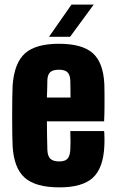

<svg xmlns="http://www.w3.org/2000/svg" viewBox="-20 -799 499 829"><path d="M236.5 10Q134 10 87 -31.5Q40 -73 34.5 -168Q33.5 -185 33 -220.2Q32.5 -255.5 32.5 -297Q32.5 -338.5 33 -375Q33.5 -411.5 34.5 -430Q41.5 -527 87.8 -568.5Q134 -610 234.5 -610Q335 -610 380.5 -569.5Q426 -529 430.5 -436Q431 -425 431.2 -397.2Q431.5 -369.5 431.2 -336.2Q431 -303 429.5 -275H182.5Q182.5 -243 183.2 -211.8Q184 -180.5 184.5 -152Q185.5 -125 197.5 -113.5Q209.5 -102 236.5 -102Q260.5 -102 271.2 -113.5Q282 -125 283.5 -152Q284.5 -164 284.5 -185.5Q284.5 -207 283.5 -233H429.5Q430.5 -228 431 -206.2Q431.5 -184.5 430.5 -168Q426 -73 380.8 -31.5Q335.5 10 236.5 10ZM182.5 -378H284.5Q284.5 -396 284.2 -412Q284 -428 283.8 -439Q283.5 -450 283.5 -453Q282 -477 270.8 -487.5Q259.5 -498 234.5 -498Q208.5 -498 197 -487.5Q185.5 -477 184.5 -453Q184 -435 183.8 -416.2Q183.5 -397.5 182.5 -378ZM191.5 -640 288.5 -779H384.5L282.5 -640Z"/></svg>

Font: Big Shoulders Display Thin Black
Style: Regular
Weight: 900
Version: Version 2.002